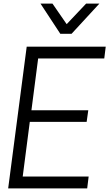

<svg xmlns="http://www.w3.org/2000/svg" viewBox="-20 -1037 602 1057"><path d="M527 -851ZM374 -851H312L203 -1017H269L347 -904L454 -1017H527ZM460 0H25L127 -780H562L554 -715H190L153 -430H466L457 -366H144L105 -65H468Z"/></svg>

Font: Tanohe Sans
Style: Italic
Weight: 400
Designer: Village Type and Design LLC & Cristiano Sobral
Foundry: Cooper Hewitt Smithsonian Design Museum
Version: Version 1.00;September 29, 2021;FontCreator 13.0.0.2655 64-b